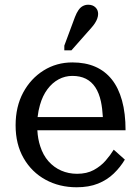

<svg xmlns="http://www.w3.org/2000/svg" viewBox="-20 -782 589 812"><path d="M138 -231Q140 -194 150 -164Q162 -126 185 -100Q208 -74 239 -60.5Q270 -47 306 -47Q347 -47 376.5 -63Q406 -79 426.5 -102.5Q447 -126 461 -149L508 -107Q489 -75 461 -48Q433 -21 394.5 -5.5Q356 10 304 10Q231 10 172.5 -22Q114 -54 80 -113Q46 -172 46 -252Q46 -331 78 -390.5Q110 -450 164.5 -484Q219 -518 286 -518Q341 -518 382.5 -500Q424 -482 452.5 -446.5Q481 -411 496 -357Q511 -303 511 -231ZM139 -287H415Q413 -323 407 -352Q399 -389 383 -413Q367 -437 343 -449Q319 -461 286 -461Q255 -461 228 -446.5Q201 -432 180.5 -404.5Q160 -377 149 -338Q142 -314 139 -287ZM297 -710Q304 -728 312 -739.5Q320 -751 330.5 -756.5Q341 -762 353 -762Q372 -762 383.5 -751Q395 -740 395 -723Q395 -714 391.5 -704Q388 -694 381.5 -684Q375 -674 366 -664L282 -569H252V-589Z"/></svg>

Font: Roboto Serif 20pt
Style: Regular
Weight: 400
Designer: Greg Gazdowicz
Foundry: Commercial Type
Version: Version 1.008